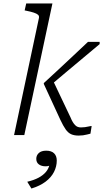

<svg xmlns="http://www.w3.org/2000/svg" viewBox="-20 -778 594 1106"><path d="M387 -100 282 -321 268 -284Q316 -325 363.5 -364.5Q411 -404 458.5 -444Q506 -484 554 -524V-537H487Q445 -497 402.5 -457.5Q360 -418 318 -378.5Q276 -339 233 -300L232 -295L328 -87Q344 -53 358 -33Q372 -13 389.5 -5Q407 3 433 3Q446 3 458 1.5Q470 0 481 -3Q492 -6 501 -8L508 -52Q501 -52 491 -49.5Q481 -47 469.5 -45.5Q458 -44 446 -44Q436 -44 428 -47Q420 -50 413 -57Q406 -64 399.5 -74.5Q393 -85 387 -100ZM61 0H120L282 -758H131L122 -718L132 -716Q157 -711 174 -705.5Q191 -700 199 -693Q207 -686 204 -673ZM161 308 137 269Q175 260 201.5 246Q228 232 244.5 212.5Q261 193 266 167Q267 163 270 161.5Q273 160 276 161Q279 162 281 166Q275 173 265 176.5Q255 180 243 180Q219 180 204 169Q189 158 189 137Q189 117 203.5 103.5Q218 90 246 90Q276 90 291.5 105Q307 120 307 147Q307 181 291 212.5Q275 244 242.5 268.5Q210 293 161 308Z"/></svg>

Font: Roboto Serif ExtraLight
Style: Italic
Weight: 250
Italic angle: -10°
Designer: Greg Gazdowicz
Foundry: Commercial Type
Version: Version 1.008